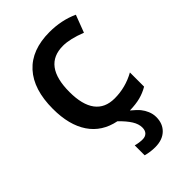

<svg xmlns="http://www.w3.org/2000/svg" viewBox="-231 -639 957 957"><g transform="rotate(-45 247.5 -160.5)"><path d="M305 -86Q382 -86 450 -124V-24Q421 -7 390 1Q359 9 316 10Q344 33 356.5 48.5Q369 64 377 83Q386 104 386 126Q386 173 356.5 201Q327 229 276 229Q242 229 210 220V150Q235 157 259 157Q278 157 289 146Q300 135 300 114Q300 89 283.5 62.5Q267 36 234 4Q144 -14 97 -83.5Q50 -153 50 -267Q50 -404 116.5 -477Q183 -550 309 -550Q393 -550 463 -518L428 -426Q357 -454 308 -454Q168 -454 168 -268Q168 -178 202.5 -132Q237 -86 305 -86Z"/></g></svg>

Font: OpenSansMMV
Style: Semibold
Weight: 600
Designer: Steve Matteson
Foundry: Ascender Corporation
Version: Version 6.000